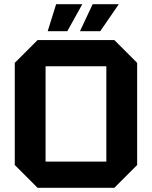

<svg xmlns="http://www.w3.org/2000/svg" viewBox="-20 -890 720 910"><path d="M50 -108V-592L158 -700H522L630 -592V-108L522 0H158ZM196 -576V-124H484V-576ZM206 -742 246 -870H370L299 -742ZM359 -742 419 -870H543L455 -742Z"/></svg>

Font: Tektur SemiBold
Style: Regular
Weight: 600
Designer: Adam Jagosz
Foundry: Adam Jagosz
Version: Version 1.005;gftools[0.9.30]